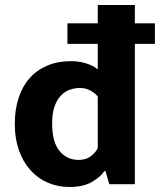

<svg xmlns="http://www.w3.org/2000/svg" viewBox="-20 -735 648 766"><path d="M370 -715H518V-642H598V-560H518V0H416L401 -52H396Q382 -30 347.5 -9.5Q313 11 257 11Q210 11 170 -6.5Q130 -24 101 -56.5Q72 -89 55.5 -135.5Q39 -182 39 -240Q39 -297 54 -343.5Q69 -390 97.5 -422.5Q126 -455 168 -473Q210 -491 263 -491Q296 -491 325.5 -481.5Q355 -472 370 -458V-560H249V-642H370ZM370 -350Q361 -362 342 -373Q323 -384 300 -384Q277 -384 257 -376.5Q237 -369 221.5 -352Q206 -335 197 -308.5Q188 -282 188 -243Q188 -168 217.5 -132.5Q247 -97 294 -97Q323 -97 342.5 -112Q362 -127 370 -144Z"/></svg>

Font: Mukta Vaani ExtraBold
Style: Regular
Weight: 800
Designer: Noopur Datye, Girish Dalvi, Yashodeep Gholap, Pallavi Karambelkar
Foundry: Ek Type
Version: Version 2.538;PS 1.000;hotconv 16.6.51;makeotf.lib2.5.65220;